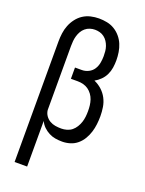

<svg xmlns="http://www.w3.org/2000/svg" viewBox="-174 -825 849 1123"><g transform="rotate(20 250.0 -264.0)"><path d="M64 215V-535Q64 -561 67.5 -587Q71 -613 80.5 -637Q90 -661 106 -682Q122 -703 143.5 -717Q165 -731 190.5 -737Q216 -743 242 -743Q267 -743 292 -738Q317 -733 338.5 -720Q360 -707 376.5 -687.5Q393 -668 402.5 -645Q412 -622 416 -597Q420 -572 420 -547Q420 -524 416.5 -501Q413 -478 403 -457Q393 -436 376.5 -419.5Q360 -403 340 -392Q366 -381 387.5 -361.5Q409 -342 422 -317Q435 -292 439.5 -264Q444 -236 444 -208Q444 -183 441 -157.5Q438 -132 430.5 -108Q423 -84 410 -62Q397 -40 377.5 -23.5Q358 -7 333.5 0.5Q309 8 284 8Q262 8 241 4.5Q220 1 201 -9Q182 -19 166.5 -34Q151 -49 142 -69V215ZM253 -62Q270 -62 287.5 -67Q305 -72 318.5 -83Q332 -94 341.5 -109.5Q351 -125 356.5 -141.5Q362 -158 364 -176Q366 -194 366 -211Q366 -229 364 -246.5Q362 -264 356.5 -280.5Q351 -297 340.5 -311.5Q330 -326 316 -336Q302 -346 285 -350.5Q268 -355 250 -355H207V-425H250Q271 -425 291 -435Q311 -445 322.5 -463Q334 -481 338 -502.5Q342 -524 342 -545Q342 -561 340.5 -576Q339 -591 334 -605.5Q329 -620 320.5 -633Q312 -646 299.5 -655.5Q287 -665 272 -669Q257 -673 242 -673Q226 -673 210.5 -668Q195 -663 182.5 -652.5Q170 -642 162 -628Q154 -614 149.5 -598.5Q145 -583 143.5 -567Q142 -551 142 -535V-137Q144 -118 154.5 -102.5Q165 -87 181 -77.5Q197 -68 215.5 -65Q234 -62 253 -62Z"/></g></svg>

Font: Iosevka srxl
Style: Regular
Weight: 400
Monospace: yes
Designer: Belleve Invis
Foundry: Belleve Invis
Version: Version 33.0.1; ttfautohint (v1.8.3)